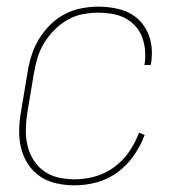

<svg xmlns="http://www.w3.org/2000/svg" viewBox="-20 -548 540 576"><path d="M204 8Q176 8 149 2Q122 -4 100.5 -18.5Q79 -33 64.5 -55Q50 -77 43.5 -103Q37 -129 37.5 -157Q38 -185 43 -213L63 -333Q67 -358 75 -383Q83 -408 97 -431Q111 -454 130.5 -473.5Q150 -493 174 -505.5Q198 -518 224 -523Q250 -528 275 -528Q298 -528 321.5 -524Q345 -520 365 -510.5Q385 -501 400 -485Q415 -469 424 -448.5Q433 -428 435 -404.5Q437 -381 433 -357L432 -353H413L414 -357Q417 -378 415 -398.5Q413 -419 406 -437.5Q399 -456 385.5 -470.5Q372 -485 354.5 -494Q337 -503 316.5 -506.5Q296 -510 275 -510Q252 -510 228.5 -505.5Q205 -501 183.5 -489Q162 -477 144 -459Q126 -441 113 -420Q100 -399 93 -376Q86 -353 82 -330L62 -210Q58 -185 57.5 -160Q57 -135 62.5 -111.5Q68 -88 80.5 -68Q93 -48 112 -34.5Q131 -21 155 -15.5Q179 -10 204 -10Q234 -10 265 -18.5Q296 -27 322.5 -46.5Q349 -66 367.5 -93Q386 -120 397 -150L414 -143Q402 -111 381.5 -81.5Q361 -52 332.5 -31Q304 -10 270.5 -1Q237 8 204 8Z"/></svg>

Font: Iosevka Curly Thin
Style: Italic
Weight: 100
Italic angle: -9°
Monospace: yes
Designer: Belleve Invis
Foundry: Belleve Invis
Version: Version 22.1.2; ttfautohint (v1.8.4)